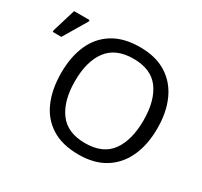

<svg xmlns="http://www.w3.org/2000/svg" viewBox="-151 -927 1197 1139"><g transform="rotate(30 447.5 -357.5)"><path d="M834 -358Q834 -247 796.5 -164.5Q759 -82 686 -36Q613 10 505 10Q394 10 320.5 -36Q247 -82 211 -165Q175 -248 175 -359Q175 -469 211 -551Q247 -633 320.5 -679Q394 -725 506 -725Q613 -725 686 -679.5Q759 -634 796.5 -551.5Q834 -469 834 -358ZM270 -358Q270 -223 327 -145.5Q384 -68 505 -68Q627 -68 683 -145.5Q739 -223 739 -358Q739 -493 683 -569.5Q627 -646 506 -646Q385 -646 327.5 -569.5Q270 -493 270 -358ZM10 -544V-556L58 -714H164V-704L69 -544Z"/></g></svg>

Font: Noto Sans Historical
Style: Regular
Weight: 400
Designer: Monotype Design Team
Foundry: Monotype Imaging Inc.
Version: Version 2.013; ttfautohint (v1.8.4.7-5d5b)